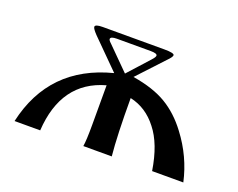

<svg xmlns="http://www.w3.org/2000/svg" viewBox="-79 -575 882 711"><g transform="rotate(20 362.0 -219.5)"><path d="M695 0H572Q556 -102 512 -157Q469 -213 405 -227Q405 -80 413 0H301Q305 -24 305 -85V-241Q143 -196 131 0H30Q82 -233 316 -293L206 -403Q188 -422 188 -429Q188 -439 218 -439H461Q500 -439 500 -430Q500 -423 483 -406L388 -304Q469 -291 521 -260Q573 -229 614 -174Q674 -95 695 0ZM441 -407Q441 -416 415 -416H282Q257 -416 257 -406Q257 -401 267 -392L354 -305L429 -388Q441 -401 441 -407Z"/></g></svg>

Font: Triodion
Style: Regular
Weight: 400
Version: Version 1.201; ttfautohint (v1.8.4.7-5d5b)